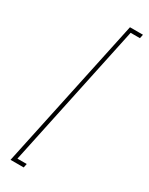

<svg xmlns="http://www.w3.org/2000/svg" viewBox="-205 -779 666 858"><g transform="rotate(30 128.0 -350.0)"><path d="M23 40 189 -740H256L252 -720H204L47 20H95L91 40Z"/></g></svg>

Font: Raleway Thin
Style: Italic
Weight: 100
Italic angle: -12°
Designer: Matt McInerney, Pablo Impallari, Rodrigo Fuenzalida
Foundry: Matt McInerney, Pablo Impallari, Rodrigo Fuenzalida
Version: Version 4.026